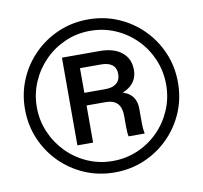

<svg xmlns="http://www.w3.org/2000/svg" viewBox="-82 -823 981 927"><g transform="rotate(-10 408.5 -360.0)"><path d="M408 15Q330 15 262 -14Q194 -43 142.5 -94.5Q91 -146 62 -214Q33 -282 33 -360Q33 -438 62 -506Q91 -574 142.5 -625.5Q194 -677 262 -706Q330 -735 408 -735Q486 -735 554 -706Q622 -677 673.5 -625.5Q725 -574 754 -506Q783 -438 783 -360Q783 -282 754 -214Q725 -146 673.5 -94.5Q622 -43 554 -14Q486 15 408 15ZM408 -41Q474 -41 531.5 -66Q589 -91 632.5 -135Q676 -179 700.5 -237Q725 -295 725 -360Q725 -425 700.5 -483Q676 -541 632.5 -585Q589 -629 531.5 -654Q474 -679 408 -679Q343 -679 285.5 -654Q228 -629 184.5 -585Q141 -541 116 -483Q91 -425 91 -360Q91 -295 116 -237Q141 -179 184.5 -135Q228 -91 285.5 -66Q343 -41 408 -41ZM252 -145V-575H437Q506 -575 545 -543.5Q584 -512 584 -457Q584 -369 469 -345L471 -361Q521 -363 549 -338Q577 -313 577 -267V-196Q577 -186 578 -173.5Q579 -161 582 -145H503Q501 -154 500 -166.5Q499 -179 499 -196V-247Q499 -287 480 -307Q461 -327 422 -327H288V-389H433Q468 -389 487 -405Q506 -421 506 -450Q506 -480 487 -495Q468 -510 433 -510H329V-145Z"/></g></svg>

Font: Instrument Sans Condensed SemiBold
Style: Regular
Weight: 600
Width: 3
Designer: Rodrigo Fuenzalida
Foundry: fragTYPE
Version: Version 1.000;gftools[0.9.28]